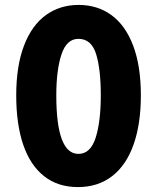

<svg xmlns="http://www.w3.org/2000/svg" viewBox="-20 -751 640 781"><path d="M46 -363Q46 -483 77.8 -565.8Q109.5 -648.5 166.8 -689.8Q224 -731 300 -731Q376 -731 433 -689.8Q490 -648.5 521.5 -565.8Q553 -483 553 -363Q553 -247.5 523.5 -163.5Q494 -79.5 436.5 -34.8Q379 10 297 10Q215 10 158.8 -34.8Q102.5 -79.5 74.2 -163Q46 -246.5 46 -363ZM390 -363Q390 -470 370.8 -531.5Q351.5 -593 299 -593Q251 -593 230 -529.5Q209 -466 209 -363Q209 -125 299 -125Q348 -125 369 -190.5Q390 -256 390 -363Z"/></svg>

Font: JuliaMono Black
Style: Regular
Weight: 900
Monospace: yes
Designer: cormullion
Foundry: corm
Version: Version 0.054; ttfautohint (v1.8.4)